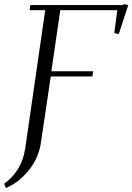

<svg xmlns="http://www.w3.org/2000/svg" viewBox="-27 -727 652 946"><path d="M-6.8 178.2Q28.8 154.8 58.1 110.8Q87.4 66.9 97.2 4.9L195.8 -676.8H119.1L122.1 -702.1H580.1L581.1 -707L605 -702.1L558.1 -559.1L536.1 -564L550.8 -676.8H270L226.1 -376H432.1L428.2 -350.1H223.1L174.8 -25.9Q164.1 51.8 113.8 113Q63.5 174.3 2 199.2Z"/></svg>

Font: Dehuti Alt
Style: Italic
Weight: 400
Version: Version 1.2